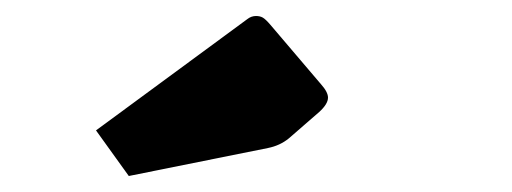

<svg xmlns="http://www.w3.org/2000/svg" viewBox="-20 -759 640 240"><path d="M100 -596 289 -735Q294 -739 300 -739Q305 -739 308.5 -737Q312 -735 318 -728L381 -654Q390 -644 390 -637Q390 -629 379 -619L341 -586Q330 -577 315 -574L141 -539Z"/></svg>

Font: Changa ExtraBold
Style: Regular
Weight: 800
Designer: Eduardo Rodriguez Tunni
Foundry: Eduardo Rodriguez Tunni
Version: Version 2.002; ttfautohint (v1.5) -l 8 -r 50 -G 220 -x 14 -H